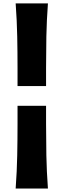

<svg xmlns="http://www.w3.org/2000/svg" viewBox="-20 -904 366 1107"><path d="M81.1 -407.7V-511.2Q81.1 -603 79.3 -693.4Q77.6 -783.7 70.3 -884.3H256.3Q249 -783.7 247.3 -693.4Q245.6 -603 245.6 -511.2V-407.7ZM70.3 183.1Q77.6 82.5 79.3 -8.1Q81.1 -98.6 81.1 -190.4V-293.9H245.6V-190.4Q245.6 -98.6 247.3 -8.1Q249 82.5 256.3 183.1Z"/></svg>

Font: Pinar ExtraBold
Style: Regular
Weight: 800
Designer: Amin Abedi
Version: Version 3.000